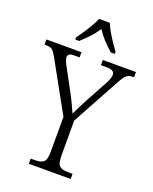

<svg xmlns="http://www.w3.org/2000/svg" viewBox="-175 -1023 890 1116"><g transform="rotate(20 270.0 -465.5)"><path d="M144 0V-32H173Q207 -32 223.5 -45.5Q240 -59 240 -109V-325L69 -634Q53 -663 41 -672.5Q29 -682 3 -682H-7V-714H210V-682H178Q153 -682 145.5 -675Q138 -668 138 -658Q138 -647 143.5 -633.5Q149 -620 157 -606L226 -478Q243 -447 257 -417.5Q271 -388 283 -361Q291 -379 305 -405.5Q319 -432 335 -464L407 -596Q426 -631 426 -652Q426 -667 414.5 -674.5Q403 -682 377 -682H342V-714H547V-682H539Q516 -682 501.5 -670Q487 -658 467 -621L306 -326V-112Q306 -60 322.5 -46Q339 -32 373 -32H403V0ZM151 -784Q165 -803 182.5 -829Q200 -855 215.5 -882Q231 -909 240 -931H306Q315 -909 330.5 -882Q346 -855 363.5 -829Q381 -803 395 -784V-771H371Q341 -797 317 -823Q293 -849 273 -880Q252 -849 228 -823Q204 -797 175 -771H151Z"/></g></svg>

Font: Noto Serif Lao SemiCondensed Light
Style: Regular
Weight: 300
Width: 4
Designer: Monotype Design Team
Foundry: Monotype Imaging Inc.
Version: Version 2.003; ttfautohint (v1.8.4.7-5d5b)